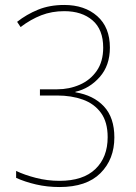

<svg xmlns="http://www.w3.org/2000/svg" viewBox="-20 -744 549 774"><path d="M423 -552Q423 -480 382 -433.5Q341 -387 284 -374V-372Q357 -360 399 -315Q441 -270 441 -190Q441 -102 385 -46Q329 10 220 10Q170 10 125 -0.5Q80 -11 45 -27V-55Q78 -39 124.5 -27Q171 -15 220 -15Q315 -15 364.5 -62.5Q414 -110 414 -191Q414 -252 387 -289Q360 -326 314 -342.5Q268 -359 210 -359H141V-384H211Q259 -384 301.5 -402.5Q344 -421 370 -458.5Q396 -496 396 -552Q396 -625 353 -662Q310 -699 239 -699Q189 -699 146.5 -682.5Q104 -666 63 -635L49 -656Q87 -686 133.5 -705Q180 -724 239 -724Q321 -724 372 -679Q423 -634 423 -552Z"/></svg>

Font: Noto Sans Bengali SemiCondensed Thin
Style: Regular
Weight: 100
Width: 4
Designer: Joana Ranito - Universal Thirst; Jelle Bosma - Monotype Design Team
Foundry: Universal Thirst ehf.
Version: Version 3.000; ttfautohint (v1.8.4.7-5d5b)